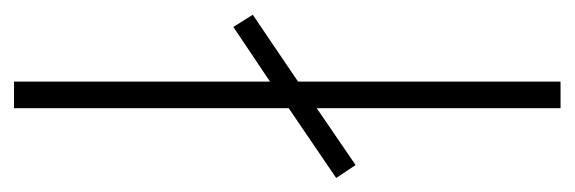

<svg xmlns="http://www.w3.org/2000/svg" viewBox="-304 -514 800 267"><g transform="rotate(90 95.5 -380.0)"><path d="M75 0V-356L-1 -305L-18 -332L75 -395V-760H112V-421L191 -475L209 -448L112 -382V0Z"/></g></svg>

Font: Noto Sans Arabic UI XCn XLt
Style: Regular
Weight: 200
Width: 2
Designer: Monotype Design Team, Nadine Chahine and Nizar Qandah
Foundry: Monotype Imaging Inc.
Version: Version 2.010; ttfautohint (v1.8.4.7-5d5b)